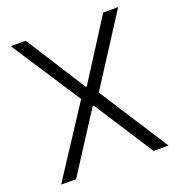

<svg xmlns="http://www.w3.org/2000/svg" viewBox="-131 -837 885 948"><g transform="rotate(-20 311.5 -363.5)"><path d="M108 -727.3 309.3 -411.6H313.9L515.3 -727.3H593.8L359.7 -363.6L593.8 0H515.3L313.9 -312.1H309.3L108 0H29.5L267 -363.6L29.5 -727.3Z"/></g></svg>

Font: Inter UI Light
Style: Regular
Weight: 300
Designer: Rasmus Andersson
Foundry: rsms
Version: 3.2;8d6f07862